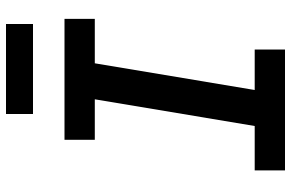

<svg xmlns="http://www.w3.org/2000/svg" viewBox="-185 -785 970 640"><g transform="rotate(-90 300.0 -465.0)"><path d="M52 0V-101H200L289 -634H154V-735H557V-634H409L320 -101H455V0ZM240 -840V-930H540V-840Z"/></g></svg>

Font: Iosevka Curly Extended
Style: Bold Italic
Weight: 700
Width: 7
Italic angle: -9°
Monospace: yes
Designer: Belleve Invis
Foundry: Belleve Invis
Version: Version 11.1.0; ttfautohint (v1.8.3)